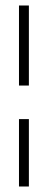

<svg xmlns="http://www.w3.org/2000/svg" viewBox="-20 -678 186 698"><path d="M49 -658H85V-367H49ZM49 -245H85V0H49Z"/></svg>

Font: Ephesis
Style: Regular
Weight: 400
Designer: Robert E. Leuschke
Foundry: Robert E. Leuschke
Version: Version 1.010; ttfautohint (v1.8.3)